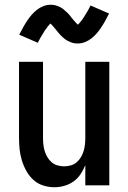

<svg xmlns="http://www.w3.org/2000/svg" viewBox="-20 -780 540 808"><path d="M209 8Q185 8 161.5 0.5Q138 -7 120.5 -23Q103 -39 91 -60.5Q79 -82 72 -105Q65 -128 62.5 -152Q60 -176 60 -200V-520H161V-200Q161 -186 162.5 -172Q164 -158 168 -144.5Q172 -131 179.5 -118.5Q187 -106 197.5 -97Q208 -88 222 -84Q236 -80 250 -80Q264 -80 278 -84Q292 -88 302.5 -97Q313 -106 320.5 -118.5Q328 -131 332 -144.5Q336 -158 337.5 -172Q339 -186 339 -200V-520H440V0H339V-85Q331 -65 319 -47Q307 -29 289.5 -16.5Q272 -4 251 2Q230 8 209 8ZM307 -597Q302 -597 296.5 -597.5Q291 -598 286 -599.5Q281 -601 276 -603Q271 -605 266 -607.5Q261 -610 257.5 -612.5Q254 -615 249.5 -618.5Q245 -622 241 -626Q237 -630 233 -634Q229 -638 226 -642Q223 -646 220 -649.5Q217 -653 213 -658Q209 -663 205 -667.5Q201 -672 198.5 -675Q196 -678 192 -681Q190 -679 186.5 -675Q183 -671 181 -668.5Q179 -666 177 -663Q175 -660 172.5 -657Q170 -654 167.5 -650Q165 -646 162.5 -641.5Q160 -637 157 -632.5Q154 -628 151 -622.5Q148 -617 145 -611.5Q142 -606 139 -600L61 -634Q70 -652 78.5 -667Q87 -682 95.5 -694.5Q104 -707 113 -717.5Q122 -728 134.5 -738Q147 -748 162 -754Q177 -760 193 -760Q198 -760 203.5 -759.5Q209 -759 214 -757.5Q219 -756 224 -754Q229 -752 234 -749.5Q239 -747 242.5 -744.5Q246 -742 250.5 -738Q255 -734 259 -730.5Q263 -727 267 -723Q271 -719 274 -715Q277 -711 280 -707Q283 -703 287 -698.5Q291 -694 295 -689.5Q299 -685 301.5 -682Q304 -679 308 -676Q310 -678 313.5 -682Q317 -686 319 -688.5Q321 -691 323 -693.5Q325 -696 327.5 -699.5Q330 -703 332.5 -707Q335 -711 337.5 -715Q340 -719 343 -724Q346 -729 349 -734Q352 -739 355 -745Q358 -751 361 -757L439 -723Q430 -705 421.5 -690Q413 -675 404.5 -662.5Q396 -650 387 -639.5Q378 -629 365.5 -619Q353 -609 338 -603Q323 -597 307 -597Z"/></svg>

Font: Zed Sans Semibold
Style: Regular
Weight: 600
Designer: Belleve Invis
Foundry: Belleve Invis
Version: Version 1.0.0; ttfautohint (v1.8.4)